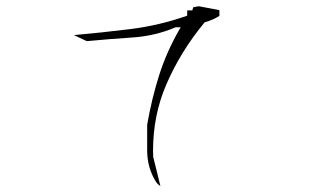

<svg xmlns="http://www.w3.org/2000/svg" viewBox="-20 -715 1040 623"><path d="M457.5 -227.5Q457.5 -171.9 484.9 -127Q490.7 -117.2 500.5 -111.3L477.1 -206.1Q476.6 -215.8 476.6 -225.6Q476.6 -341.3 519.5 -440.4Q565.4 -547.4 644 -642.6Q671.9 -650.4 691.9 -663.6V-682.1L625 -694.8L606.9 -691.4L604 -681.2H587.4V-664.1Q497.1 -632.3 402.6 -620.6Q308.1 -608.9 219.7 -601.1L261.7 -581.5Q334.5 -588.4 408.9 -593.3Q483.4 -598.1 549.8 -626.5H566.4L562.5 -620.1Q520.5 -546.9 496.3 -470.7Q472.2 -394.5 457.5 -310.1Z"/></svg>

Font: Bakudai
Style: Light
Weight: 300
Version: Version 1.48